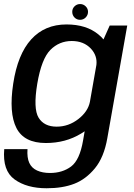

<svg xmlns="http://www.w3.org/2000/svg" viewBox="-38 -722 680 974"><path d="M198.5 233Q280 233 338.8 210.2Q397.5 187.5 443.5 131.8Q489.5 76 506.5 -21.5L607.5 -592.5H518.5L487 -522Q476.5 -535 461 -547.5Q399.5 -598 299.5 -598Q189 -598 120.2 -522.2Q51.5 -446.5 29 -297.5Q6.5 -149 45.2 -72.8Q84 3.5 194.5 3.5Q295 3.5 373.5 -44.5Q383 -50 391.5 -56L383.5 -10Q366.5 90 322.5 122.8Q278.5 155.5 215.5 155.5Q177.5 155.5 150 143Q122.5 130.5 110.5 104.2Q98.5 78 101.5 34.5H-16.5Q-26 143.5 36 188.2Q98 233 198.5 233ZM451 -392.5 418 -205Q408 -156 360 -118.5Q310 -79.5 249.5 -79.5Q185.5 -79.5 157.8 -125Q130 -170.5 151 -297Q172.5 -423.5 217.5 -468.8Q262.5 -514 326 -514Q386.5 -514 423 -475.5Q456.5 -439.5 451 -392.5ZM368 -621.5Q385 -621.5 396.8 -633.5Q408.5 -645.5 408.5 -662Q408.5 -678.5 396.5 -690Q384.5 -701.5 368.5 -701.5Q352 -701.5 340.2 -690Q328.5 -678.5 328.5 -662Q328.5 -645 340 -633.2Q351.5 -621.5 368 -621.5Z"/></svg>

Font: Anybody Thin Medium
Style: Italic
Weight: 500
Italic angle: -10°
Version: Version 1.113;gftools[0.9.25]